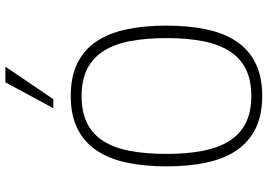

<svg xmlns="http://www.w3.org/2000/svg" viewBox="-159 -811 984 706"><g transform="rotate(-90 333.0 -458.0)"><path d="M591.8 -337.9Q591.8 -256.8 578.1 -191.7Q564.5 -126.5 533.9 -80.8Q503.4 -35.2 454.1 -10.5Q404.8 14.2 333 14.2Q261.7 14.2 212.4 -10.7Q163.1 -35.6 132.3 -81.3Q101.6 -127 87.9 -192.1Q74.2 -257.3 74.2 -337.9Q74.2 -418 87.9 -483.2Q101.6 -548.3 132.3 -594.2Q163.1 -640.1 212.4 -665Q261.7 -689.9 333 -689.9Q404.8 -689.9 454.1 -665.3Q503.4 -640.6 533.9 -595Q564.5 -549.3 578.1 -484.1Q591.8 -418.9 591.8 -337.9ZM545.9 -337.9Q545.9 -412.6 534.9 -470.7Q523.9 -528.8 498.8 -568.6Q473.6 -608.4 432.9 -629.2Q392.1 -649.9 333 -649.9Q273.4 -649.9 232.9 -629.6Q192.4 -609.4 167.2 -569.8Q142.1 -530.3 131.1 -471.9Q120.1 -413.6 120.1 -337.9Q120.1 -264.2 131.1 -206.1Q142.1 -147.9 167 -107.9Q191.9 -67.9 232.7 -46.9Q273.4 -25.9 333 -25.9Q392.1 -25.9 432.9 -46.6Q473.6 -67.4 498.8 -107.4Q523.9 -147.5 534.9 -205.3Q545.9 -263.2 545.9 -337.9ZM321.3 -753.9H288.1L383.3 -930.2H440.9Z"/></g></svg>

Font: Clear Sans Thin
Style: Regular
Weight: 250
Foundry: Intel Corporation
Version: Version 1.00